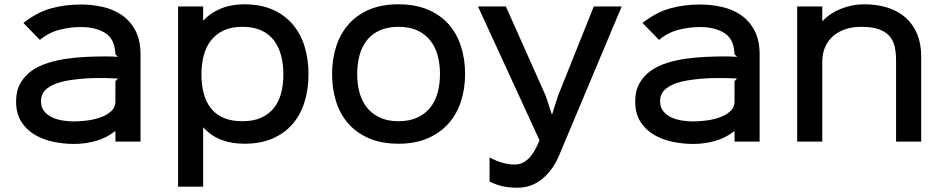

<svg xmlns="http://www.w3.org/2000/svg" viewBox="-20 -660 4399 895"><path d="M635 -406V0H518V-48H516Q475 -16 425.5 -2.5Q376 11 325 11Q277 11 229 1Q181 -9 142 -32Q103 -55 79 -93Q55 -131 55 -188Q55 -237 75 -272Q95 -307 127.5 -330Q160 -353 203 -366.5Q246 -380 292.5 -386.5Q339 -393 385 -395Q431 -397 471 -397Q483 -397 502 -396.5Q521 -396 530 -395L518 -407Q517 -409 517.5 -413.5Q518 -418 517 -419Q512 -482 467.5 -508Q423 -534 357 -534Q309 -534 258.5 -521.5Q208 -509 166 -474L89 -553Q153 -603 218 -621Q283 -639 357 -639Q408 -639 458 -628Q508 -617 547.5 -590Q587 -563 611 -518Q635 -473 635 -406ZM530 -294Q522 -294 504.5 -295Q487 -296 476 -296Q454 -296 428.5 -296Q403 -296 376 -294Q349 -292 321.5 -288.5Q294 -285 269 -279Q224 -268 197.5 -246Q171 -224 171 -188Q171 -160 186 -141.5Q201 -123 224 -112.5Q247 -102 274 -98Q301 -94 325 -94Q347 -94 380 -97.5Q413 -101 443.5 -111Q474 -121 496 -139.5Q518 -158 518 -188V-282Z M1418 -315Q1418 -244 1399.5 -184.5Q1381 -125 1344 -82Q1307 -39 1251 -14.5Q1195 10 1119 10Q1059 10 1011 -8.5Q963 -27 929 -65H927V210H810V-630H927V-565H929Q961 -600 1009.5 -620Q1058 -640 1119 -640Q1194 -640 1250 -615.5Q1306 -591 1343.5 -547.5Q1381 -504 1399.5 -444.5Q1418 -385 1418 -315ZM1301 -313Q1301 -360 1290.5 -400.5Q1280 -441 1257.5 -471Q1235 -501 1198.5 -518Q1162 -535 1110 -535Q1059 -535 1022.5 -518Q986 -501 963 -471Q940 -441 929.5 -400.5Q919 -360 919 -313Q919 -265 929.5 -225Q940 -185 962.5 -156Q985 -127 1021.5 -111Q1058 -95 1110 -95Q1162 -95 1198 -111.5Q1234 -128 1257 -157Q1280 -186 1290.5 -226Q1301 -266 1301 -313Z M2148 -315Q2148 -246 2128.5 -186.5Q2109 -127 2070 -83.5Q2031 -40 1973 -15Q1915 10 1838 10Q1760 10 1702 -14.5Q1644 -39 1605 -82.5Q1566 -126 1547 -185.5Q1528 -245 1528 -315Q1528 -385 1547.5 -444.5Q1567 -504 1605.5 -547.5Q1644 -591 1702 -615.5Q1760 -640 1837 -640Q1915 -640 1973.5 -615.5Q2032 -591 2070.5 -548Q2109 -505 2128.5 -445Q2148 -385 2148 -315ZM2031 -315Q2031 -362 2020 -402Q2009 -442 1985.5 -471.5Q1962 -501 1925.5 -518Q1889 -535 1838 -535Q1787 -535 1750.5 -518.5Q1714 -502 1690.5 -472.5Q1667 -443 1656 -402.5Q1645 -362 1645 -315Q1645 -268 1656 -228Q1667 -188 1690.5 -158.5Q1714 -129 1750.5 -112Q1787 -95 1838 -95Q1889 -95 1925.5 -112Q1962 -129 1985.5 -158.5Q2009 -188 2020 -228Q2031 -268 2031 -315Z M2878 -630 2586 65Q2557 134 2507 174.5Q2457 215 2392 215Q2356 215 2324.5 208.5Q2293 202 2262 186V74Q2296 92 2325 99.5Q2354 107 2380 107Q2415 107 2443 80Q2471 53 2495 -6L2208 -630H2338L2524 -213L2552 -128H2554L2581 -213L2748 -630Z M3521 -406V0H3404V-48H3402Q3361 -16 3311.5 -2.5Q3262 11 3211 11Q3163 11 3115 1Q3067 -9 3028 -32Q2989 -55 2965 -93Q2941 -131 2941 -188Q2941 -237 2961 -272Q2981 -307 3013.5 -330Q3046 -353 3089 -366.5Q3132 -380 3178.5 -386.5Q3225 -393 3271 -395Q3317 -397 3357 -397Q3369 -397 3388 -396.5Q3407 -396 3416 -395L3404 -407Q3403 -409 3403.5 -413.5Q3404 -418 3403 -419Q3398 -482 3353.5 -508Q3309 -534 3243 -534Q3195 -534 3144.5 -521.5Q3094 -509 3052 -474L2975 -553Q3039 -603 3104 -621Q3169 -639 3243 -639Q3294 -639 3344 -628Q3394 -617 3433.5 -590Q3473 -563 3497 -518Q3521 -473 3521 -406ZM3416 -294Q3408 -294 3390.5 -295Q3373 -296 3362 -296Q3340 -296 3314.5 -296Q3289 -296 3262 -294Q3235 -292 3207.5 -288.5Q3180 -285 3155 -279Q3110 -268 3083.5 -246Q3057 -224 3057 -188Q3057 -160 3072 -141.5Q3087 -123 3110 -112.5Q3133 -102 3160 -98Q3187 -94 3211 -94Q3233 -94 3266 -97.5Q3299 -101 3329.5 -111Q3360 -121 3382 -139.5Q3404 -158 3404 -188V-282Z M4274 -398V0H4157V-380Q4157 -414 4150.5 -442.5Q4144 -471 4126.5 -491.5Q4109 -512 4077 -523.5Q4045 -535 3994 -535Q3956 -535 3923 -524.5Q3890 -514 3865.5 -493.5Q3841 -473 3827 -442.5Q3813 -412 3813 -372V0H3696V-630H3813V-562H3815Q3831 -580 3853 -594.5Q3875 -609 3900 -619Q3925 -629 3952.5 -634.5Q3980 -640 4008 -640Q4069 -640 4118.5 -624Q4168 -608 4202.5 -577Q4237 -546 4255.5 -501Q4274 -456 4274 -398Z"/></svg>

Font: TypoPRO Sinkin Sans
Style: 500 Medium
Weight: 500
Designer: Keith Bates
Foundry: K-Type
Version: Sinkin Sans (version 1.0)  by Keith Bates   •   © 2014   www